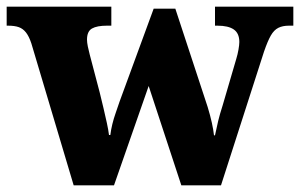

<svg xmlns="http://www.w3.org/2000/svg" viewBox="-25 -556 900 576"><path d="M69 -426Q62 -447 53 -458.5Q44 -470 31.5 -474.5Q19 -479 -1 -479H-5V-536H309V-479H296Q266 -479 251 -470.5Q236 -462 236 -437Q236 -429 238.5 -416.5Q241 -404 244 -393L274 -279Q280 -255 285.5 -231.5Q291 -208 295.5 -187.5Q300 -167 302 -151H306Q308 -167 312 -183.5Q316 -200 322 -217Q328 -234 334 -252L436 -530H501L598 -235Q602 -222 605 -210.5Q608 -199 610.5 -188Q613 -177 614.5 -167.5Q616 -158 617 -150H620Q625 -174 629.5 -193Q634 -212 643 -240L684 -380Q688 -393 690.5 -407.5Q693 -422 693 -430Q693 -456 676.5 -467.5Q660 -479 627 -479H620V-536H855V-479H842Q823 -479 810 -472.5Q797 -466 787.5 -449.5Q778 -433 767 -401L638 0H519L421 -298L317 0H196Z"/></svg>

Font: Noto Serif Kannada ExtraBold
Style: Regular
Weight: 800
Version: Version 2.003